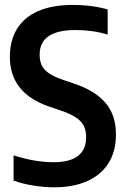

<svg xmlns="http://www.w3.org/2000/svg" viewBox="-20 -770 524 799"><path d="M36.5 -18.5V-123.5Q124.5 -95 203 -95Q271.5 -95 305 -121.5Q338.5 -148 338.5 -199Q338.5 -227.5 328.2 -247.2Q318 -267 294.2 -282.2Q270.5 -297.5 229 -311.5L184.5 -326.5Q21 -382.5 21 -533.5Q21 -601 50.5 -649.5Q80 -698 138.8 -723.8Q197.5 -749.5 283.5 -749.5Q322.5 -749.5 360.8 -744.5Q399 -739.5 428 -730.5V-626Q367.5 -645 294 -645Q145 -645 145 -543Q145 -515.5 154.2 -497Q163.5 -478.5 185.2 -464Q207 -449.5 245.5 -436.5L290 -421.5Q375 -393 418.8 -342.2Q462.5 -291.5 462.5 -210Q462.5 -141.5 432.2 -92.2Q402 -43 344 -16.8Q286 9.5 204.5 9.5Q164 9.5 118.8 2.2Q73.5 -5 36.5 -18.5Z"/></svg>

Font: Encode Sans Condensed SemiBold
Style: Regular
Weight: 600
Width: 3
Designer: Multiple Designers
Foundry: Impallari Type
Version: Version 2.000